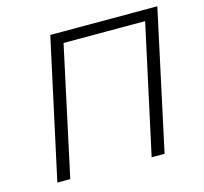

<svg xmlns="http://www.w3.org/2000/svg" viewBox="-97 -766 928 875"><g transform="rotate(-15 367.0 -329.0)"><path d="M514 0 657 -658H717L575 0ZM69 0 212 -658H272L130 0ZM221 -607 232 -658H698L687 -607Z"/></g></svg>

Font: Ysabeau Infant Light
Style: Italic
Weight: 300
Italic angle: -12°
Designer: Christian Thalmann (Catharsis Fonts)
Version: Version 2.001;gftools[0.9.30]; featfreeze: ss01,ss02,lnum